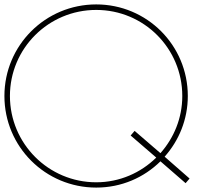

<svg xmlns="http://www.w3.org/2000/svg" viewBox="-20 -835 959 870"><path d="M707 -141 590 -242 572 -221 688 -121C618 -52 522 -9 416 -9C200 -9 25 -184 25 -400C25 -616 200 -790 416 -790C632 -790 806 -616 806 -400C806 -300 768 -210 707 -141ZM707 -104 821 -5 839 -26 726 -125C791 -198 831 -294 831 -400C831 -630 646 -815 416 -815C186 -815 0 -630 0 -400C0 -170 186 15 416 15C530 15 632 -30 707 -104Z"/></svg>

Font: MintSans
Style: ExtraLight
Weight: 200
Version: Version 1.0